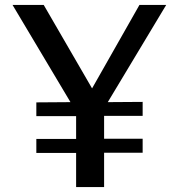

<svg xmlns="http://www.w3.org/2000/svg" viewBox="-20 -762 729 782"><path d="M561 -347 419 -346 657 -742H548L355 -402L158 -742H31L267 -346L128 -345V-289H290V-196H128V-139H290V0H404V-140H561V-197H404V-290H561Z"/></svg>

Font: Bisquit Text
Style: Regular
Weight: 400
Version: Version 1.004;Glyphs 3.2.3 (3260)